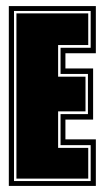

<svg xmlns="http://www.w3.org/2000/svg" viewBox="-20 -611 341 631"><path d="M9 0V-591H295V-436H195V-386H286V-218H195V-153H295V0ZM26 -16H278V-134H179V-236H269V-368H179V-454H278V-575H26ZM34 -24V-567H270V-463H171V-359H261V-245H171V-125H270V-24Z"/></svg>

Font: Alumni Sans Collegiate One SC
Style: Regular
Weight: 400
Designer: Robert E. Leuschke
Foundry: Robert E. Leuschke
Version: Version 1.100